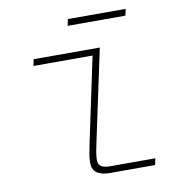

<svg xmlns="http://www.w3.org/2000/svg" viewBox="-77 -742 754 812"><g transform="rotate(-10 300.0 -336.0)"><path d="M331 0Q255 0 255 -56Q255 -77 259.5 -100Q264 -123 269 -148L344 -502H90L96 -530H380L299 -150Q293 -123 289 -101Q285 -79 285 -62Q285 -47 296 -37.5Q307 -28 335 -28H530L524 0ZM262 -644 268 -672H516L510 -644Z"/></g></svg>

Font: Geist Mono Thin
Style: Italic
Weight: 100
Italic angle: -12°
Monospace: yes
Designer: Basement.studio, Andrés Briganti, Mateo Zaragoza
Foundry: Basement.studio, Vercel, Andrés Briganti, Guido Ferreyra, Mateo Zaragoza
Version: Version 1.500; ttfautohint (v1.8.4.7-5d5b)